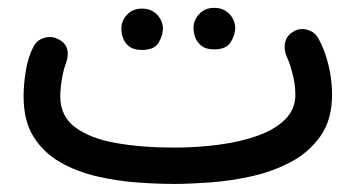

<svg xmlns="http://www.w3.org/2000/svg" viewBox="-20 -426 910 485"><path d="M39.6 -182.1Q39.6 -213.4 45.2 -247.3Q50.8 -281.2 64 -307.1Q72.3 -324.2 90.8 -330.1Q109.4 -335.9 126 -327.6Q162.1 -310.5 146.5 -265.6Q140.6 -251.5 136.5 -227.1Q132.3 -202.6 132.3 -182.1Q132.3 -132.3 170.2 -104.2Q208 -76.2 273.2 -64.7Q338.4 -53.2 419.4 -53.2Q477.1 -53.2 531.7 -60.3Q586.4 -67.4 630.4 -83Q674.3 -98.6 700.2 -124.3Q726.1 -149.9 726.1 -187Q726.1 -212.9 718.5 -241.5Q710.9 -270 704.1 -283.2Q696.3 -301.8 700.4 -319.3Q704.6 -336.9 721.2 -346.2Q737.3 -356 756.1 -350.8Q774.9 -345.7 784.2 -329.1Q799.8 -301.3 809.3 -263.7Q818.8 -226.1 818.8 -187Q818.8 -124.5 790.3 -83.3Q761.7 -42 715.6 -17.3Q669.4 7.3 615.5 19.3Q561.5 31.2 509.8 34.9Q458 38.6 419.4 38.6Q377 38.6 326.2 34.9Q275.4 31.2 224.9 19.5Q174.3 7.8 132.3 -16.1Q90.3 -40 64.9 -80.3Q39.6 -120.6 39.6 -182.1ZM468.8 -356Q468.8 -375 483.2 -390.6Q497.6 -406.2 521 -406.2Q537.1 -406.2 548.3 -399.4Q559.6 -392.6 565.9 -382.8Q574.2 -368.7 574.2 -355.5Q574.2 -338.9 563.2 -320.1Q552.2 -301.3 521 -301.3Q499.5 -301.3 488.3 -310.8Q477.1 -320.3 472.7 -332.5Q468.8 -344.2 468.8 -356ZM286.6 -354Q286.6 -373.5 301 -388.9Q315.4 -404.3 338.4 -404.3Q354.5 -404.3 365.7 -397.7Q377 -391.1 383.3 -380.9Q391.6 -368.7 391.6 -353.5Q391.6 -337.4 380.9 -318.6Q370.1 -299.8 338.4 -299.8Q317.4 -299.8 305.9 -309.1Q294.4 -318.4 290.5 -330.6Q286.6 -340.8 286.6 -354Z"/></svg>

Font: Mikhak-DS1-FD Medium
Style: Regular
Weight: 500
Designer: Amin Abedi
Version: Version 3.2